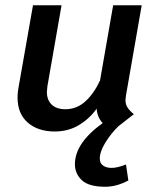

<svg xmlns="http://www.w3.org/2000/svg" viewBox="-20 -490 598 733"><path d="M361 115Q361 133 373.5 142Q386 151 406 151Q428 151 461 138L470 199Q425 223 382 223Q319 223 292.5 198Q266 173 266 137Q266 56 372 -20Q351 -43 349 -75Q321 -36 280.5 -12Q240 12 189 12Q125 12 86 -22Q47 -56 47 -118Q47 -134 50 -152L106 -470H215L161 -161Q159 -145 159 -139Q159 -108 177.5 -90.5Q196 -73 229 -73Q274 -73 307 -104Q340 -135 362 -183L412 -470H521L461 -126Q459 -112 459 -108Q459 -93 466 -81Q473 -69 491 -54L432 -8Q404 19 382.5 54Q361 89 361 115Z"/></svg>

Font: KoHo SemiBold
Style: Italic
Weight: 600
Italic angle: -10°
Version: Version 1.000; ttfautohint (v1.6)